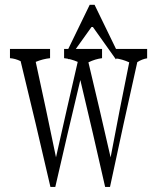

<svg xmlns="http://www.w3.org/2000/svg" viewBox="-20 -779 646 790"><path d="M585.4 -577.6Q585.4 -563 585.4 -539.1Q565.4 -536.1 544.9 -523.4Q488.3 -271.5 432.6 -9.8Q432.6 -9.8 412.6 -9.8Q361.8 -234.9 310.5 -449.7Q258.8 -234.4 207.5 -9.8Q207.5 -9.8 187.5 -9.8Q127 -273.4 64.9 -527.3Q43 -538.1 21 -539.6Q21 -563.5 21 -577.6Q21 -577.6 186 -577.6Q186 -563.5 186 -539.6Q156.7 -536.6 127 -524.4Q168.9 -333 210.4 -131.8Q255.4 -333 299.8 -524.4Q271.5 -536.6 243.7 -539.6Q243.7 -563.5 243.7 -577.6Q243.7 -577.6 399.9 -577.6Q399.9 -563.5 399.9 -539.6Q371.6 -536.1 343.8 -522.5Q389.6 -331.5 435.1 -131.3Q472.7 -331.5 511.7 -522.5Q482.9 -535.6 454.1 -539.1Q454.1 -563 454.1 -577.6Q454.1 -577.6 585.4 -577.6ZM359.4 -671.9 261.2 -534.7 249 -553.2 349.1 -759.3H369.1L469.2 -553.2L457 -534.7Z"/></svg>

Font: Scarab Serif
Style: Light
Weight: 300
Designer: John Roberts
Foundry: Scarab
Version: 1.0